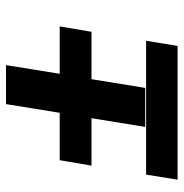

<svg xmlns="http://www.w3.org/2000/svg" viewBox="-6 -606 612 640"><g transform="rotate(-90 300.0 -286.0)"><path d="M327 -108H197L226 -287H68L86 -393H244L273 -572H403L374 -393H532L514 -287H356ZM21 0 38 -105H484L467 0Z"/></g></svg>

Font: Iosevka Heavy Extended
Style: Italic
Weight: 900
Width: 7
Italic angle: -9°
Monospace: yes
Designer: Belleve Invis
Foundry: Belleve Invis
Version: Version 32.5.0; ttfautohint (v1.8.4)